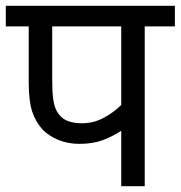

<svg xmlns="http://www.w3.org/2000/svg" viewBox="-20 -642 623 662"><path d="M479 -551V0H398V-191Q369 -172 335 -159Q301 -146 254 -146Q214 -146 181.5 -159.5Q149 -173 128 -194Q103 -221 91 -257.5Q79 -294 79 -358V-551H0V-622H583V-551ZM398 -551H160V-369Q160 -328 163 -304Q166 -280 172.5 -265.5Q179 -251 190 -240Q213 -217 263 -217Q303 -217 338 -236Q373 -255 398 -280Z"/></svg>

Font: TSCustom
Style: Regular
Weight: 400
Designer: Monotype Design Team
Foundry: Monotype Imaging Inc.
Version: Version 2.004; ttfautohint (v1.8.3) -l 8 -r 50 -G 200 -x 14 